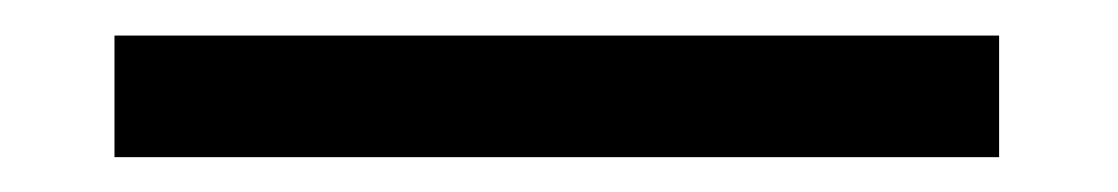

<svg xmlns="http://www.w3.org/2000/svg" viewBox="-20 63 629 108"><path d="M542 151.4H44.4V83H542Z"/></svg>

Font: SakalBharati
Style: Regular
Weight: 400
Designer: CDAC GIST
Foundry: CDAC
Version: 13.02